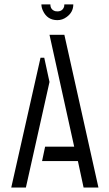

<svg xmlns="http://www.w3.org/2000/svg" viewBox="-20 -838 486 858"><path d="M165 -818.4H205.1Q205.1 -794.9 226.6 -788.1Q232.4 -787.1 236.3 -787.1Q259.8 -787.1 266.6 -808.6Q267.6 -814.5 267.6 -818.4H307.6Q307.6 -783.2 277.3 -761.7Q258.8 -748 236.3 -748Q191.4 -748 171.9 -790Q165 -804.7 165 -818.4ZM30.3 0 161.1 -580.1H177.7L201.2 -471.7L95.7 0ZM168 -118.2 181.6 -182.6H311.5L201.2 -682.6H267.6L419.9 0H353.5L328.1 -118.2Z"/></svg>

Font: Post No Bills Colombo
Style: Medium
Weight: 600
Designer: Kosala Senevirathne, Siva Puranthara, Lasantha Premarathna, Tharique Azeez
Foundry: Mooniak
Version: Version 1.220 ; ttfautohint (v1.5)